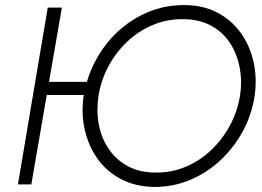

<svg xmlns="http://www.w3.org/2000/svg" viewBox="-20 -730 1037 760"><path d="M311 -351 312 -354H165L104 0H51L169 -700H225L174 -406H324Q349 -491 404.5 -560Q460 -629 538.5 -669.5Q617 -710 708 -710Q783 -710 839.5 -680.5Q896 -651 932.5 -600.5Q969 -550 983.5 -485.5Q998 -421 988 -351Q977 -277 942 -212Q907 -147 854 -97Q801 -47 734 -18.5Q667 10 591 10Q517 9 460 -20.5Q403 -50 366.5 -101Q330 -152 315.5 -216.5Q301 -281 311 -351ZM370 -351Q361 -292 371 -238Q381 -184 410 -141Q439 -98 485.5 -72.5Q532 -47 595 -47Q659 -46 715.5 -70Q772 -94 816.5 -136.5Q861 -179 890.5 -234Q920 -289 930 -351Q939 -409 928.5 -463.5Q918 -518 889.5 -561Q861 -604 814.5 -629Q768 -654 705 -654Q641 -655 584.5 -631Q528 -607 483.5 -565Q439 -523 409.5 -468Q380 -413 370 -351Z"/></svg>

Font: Jost* Light
Style: Italic
Weight: 300
Italic angle: -10°
Version: Version 3.7